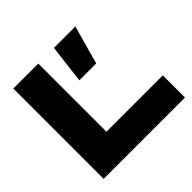

<svg xmlns="http://www.w3.org/2000/svg" viewBox="-182 -939 1127 1127"><g transform="rotate(-45 382.0 -375.0)"><path d="M70 -750V0H745V-184H277V-750ZM378 -510H518L585 -750H407Z"/></g></svg>

Font: Bounded
Style: Bold
Weight: 700
Designer: Vlad Churkin
Version: Version 3.0